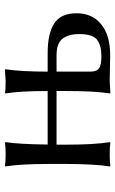

<svg xmlns="http://www.w3.org/2000/svg" viewBox="138 -610 475 792"><g transform="rotate(-90 376.0 -214.5)"><path d="M95.2 -250Q95.2 -369.1 85 -429.2L86.9 -432.1Q105 -429.2 135 -429.2Q165 -429.2 183.1 -432.1L185.1 -429.2Q176.8 -376.5 175.3 -255.9H396Q396 -369.6 386.2 -429.2L387.2 -432.1Q401.4 -429.2 436 -429.2L483.9 -432.1L485.8 -429.2Q476.1 -366.2 476.1 -258.8V-255.9H553.2Q632.3 -255.9 674.6 -229Q716.8 -202.1 716.8 -136.2Q716.8 -72.3 671.4 -35.2Q626 2 543.9 2Q522.9 2 490 1Q457 0 436 0L387.2 2.9L386.2 0Q396 -60.1 396 -179.2V-219.2H174.8V-179.2Q174.8 -63 185.1 0L183.1 2.9Q165 0 135 0Q105 0 86.9 2.9L85 0Q94.7 -60.1 95.2 -179.2ZM630.9 -126Q630.9 -169.9 611.8 -194.6Q592.8 -219.2 543 -219.2H476.1V-79.1Q476.1 -53.2 490 -43.7Q503.9 -34.2 539.1 -34.2Q584 -34.2 607.4 -52Q630.9 -69.8 630.9 -126Z"/></g></svg>

Font: Biolilbert
Style: Regular
Weight: 400
Designer: Philipp H. Poll
Foundry: Philipp H. Poll
Version: Version 1.1.0